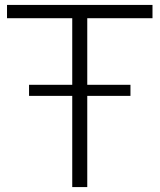

<svg xmlns="http://www.w3.org/2000/svg" viewBox="-20 -760 648 780"><path d="M273.5 0V-370.5H98V-415.5H273.5V-686H8.5V-740H599.5V-686H334.5V-415.5H510V-370.5H334.5V0Z"/></svg>

Font: Encode Sans SemiExpanded SemiExpanded Light
Style: Regular
Weight: 300
Width: 6
Designer: Multiple Designers
Foundry: Impallari Type
Version: Version 3.000; ttfautohint (v1.8.3) -l 8 -r 50 -G 200 -x 14 